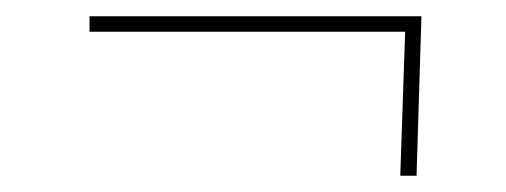

<svg xmlns="http://www.w3.org/2000/svg" viewBox="-20 -370 622 236"><path d="M472 -154 478 -331H90V-350H498L492 -154Z"/></svg>

Font: Literata 72pt ExtraBold
Style: Italic
Weight: 800
Italic angle: -2°
Designer: Latin by Veronika Burian and Jose Scaglione. Greek by Irene Vlachou. Cyrillic by Vera Evstafieva
Foundry: TypeTogether
Version: Version 3.002